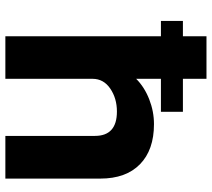

<svg xmlns="http://www.w3.org/2000/svg" viewBox="-57 -733 790 716"><g transform="rotate(90 338.0 -375.0)"><path d="M442.9 -554.2Q539.1 -554.2 592.5 -502Q646 -449.7 646 -354V0H486.8V-334Q486.8 -416 396 -416Q346.7 -416 310.3 -391.1Q273.9 -366.2 273.9 -325.2V0H115.2V-580.1H58.1V-662.1H115.2V-750H273.9V-662.1H397V-580.1H273.9V-487.8Q304.7 -518.6 350.1 -536.4Q395.5 -554.2 442.9 -554.2Z"/></g></svg>

Font: Oakes Grotesk Bold
Style: Regular
Weight: 700
Designer: Samuel Oakes
Foundry: Samuel Oakes
Version: Version 1.000;PS 001.000;hotconv 1.0.88;makeotf.lib2.5.64775